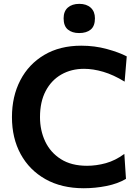

<svg xmlns="http://www.w3.org/2000/svg" viewBox="-20 -964 724 996"><path d="M414.5 12.5Q299.5 12.5 216 -34.5Q132.5 -81.5 87.2 -164.5Q42 -247.5 42 -356.5Q42 -464 85.5 -547.8Q129 -631.5 209.8 -679.2Q290.5 -727 401.5 -727Q471 -727 534.2 -709.8Q597.5 -692.5 637.5 -671.5L626.5 -540.5Q568.5 -576 515.8 -591.5Q463 -607 416 -607Q350 -607 298.2 -577.5Q246.5 -548 217 -492Q187.5 -436 187.5 -356.5Q187.5 -287.5 214.5 -230.2Q241.5 -173 295.8 -138.5Q350 -104 431.5 -104Q479.5 -104 528.8 -117.5Q578 -131 625 -165.5L633.5 -36Q591 -11 532.5 0.8Q474 12.5 414.5 12.5ZM390.5 -792.5Q354 -792.5 332 -810.8Q310 -829 310 -869Q310 -905.5 332 -924.8Q354 -944 391.5 -944Q429 -944 450.8 -924Q472.5 -904 472.5 -869Q472.5 -829 450.8 -810.8Q429 -792.5 390.5 -792.5Z"/></svg>

Font: Commissioner SemiBold
Style: Regular
Weight: 600
Designer: Kostas Bartsokas
Foundry: Kostas Bartsokas
Version: Version 1.000; ttfautohint (v1.8.3)